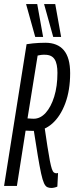

<svg xmlns="http://www.w3.org/2000/svg" viewBox="-28 -922 368 952"><path d="M-7.8 0 103.8 -702.8Q119.5 -705.4 134.9 -706.9Q150.2 -708.4 165.5 -709.2Q180.7 -710 197.2 -710Q226.8 -710 249.7 -700.8Q272.7 -691.7 288.4 -673.1Q304.1 -654.5 312 -625.9Q319.8 -597.4 319.8 -559.1Q319.8 -474.8 295.9 -410.2Q271.9 -345.5 231 -309.2Q190.1 -273 138.8 -273Q126.5 -273 119 -273.5Q111.6 -274 106.9 -274Q102.2 -274 98.9 -274L55.8 0ZM227 10Q215.1 10 206.2 5.8Q197.3 1.6 190.2 -13.6Q183.1 -28.9 175.9 -61.7Q168.7 -94.6 159.3 -150.9Q149.9 -207.3 136.5 -294.4L190.2 -310Q200.1 -242.1 207 -197.1Q213.9 -152.1 219.2 -125.2Q224.5 -98.4 229 -84.8Q233.6 -71.3 239 -67.1Q244.3 -62.9 250.8 -62.9Q252.8 -62.9 254.6 -63.1Q256.4 -63.3 259.8 -64.3L256.4 3.1Q252.5 5.4 243.2 7.7Q233.8 10 227 10ZM139.4 -333.3Q171.9 -333.3 198.4 -362.3Q224.8 -391.4 240.8 -442.8Q256.8 -494.3 256.8 -560.8Q256.8 -582.9 253.4 -599.8Q250.1 -616.7 242.7 -628Q235.4 -639.3 223.5 -644.9Q211.6 -650.5 194.6 -650.5Q190.8 -650.5 186.4 -650.5Q182 -650.5 177.8 -650Q173.5 -649.5 168.8 -648.5Q164 -647.5 158.6 -646.5L108.4 -334.9Q113.2 -334.9 118.3 -334.4Q123.3 -333.9 128.8 -333.6Q134.2 -333.3 139.4 -333.3ZM146.7 -738.8 101.3 -901.7H156.6L185.8 -738.8ZM235.9 -738.8 190.6 -901.7H245.9L275.1 -738.8Z"/></svg>

Font: Georama ExtraCondensed Thin
Style: Italic
Weight: 100
Width: 2
Italic angle: -9°
Designer: Jean-Baptiste Levee
Foundry: Production Type
Version: Version 1.001